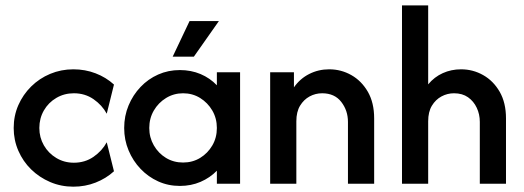

<svg xmlns="http://www.w3.org/2000/svg" viewBox="-20 -687 1960 718"><path d="M254.2 11.1Q208.3 11.1 167.7 -6.2Q127.1 -23.6 96.5 -53.5Q66 -83.3 48.6 -123.3Q31.2 -163.2 31.2 -208.3Q31.2 -254.2 48.6 -293.8Q66 -333.3 96.5 -363.5Q127.1 -393.8 167.7 -410.8Q208.3 -427.8 254.2 -427.8Q298.6 -427.8 337.5 -412.8Q376.4 -397.9 406.2 -370.8L379.2 -261.8Q361.8 -293.8 329.9 -316Q297.9 -338.2 256.2 -338.2Q220.1 -338.2 190.6 -320.8Q161.1 -303.5 144.1 -274Q127.1 -244.4 127.1 -208.3Q127.1 -172.9 144.1 -143.4Q161.1 -113.9 190.6 -96.2Q220.1 -78.5 256.2 -78.5Q297.9 -78.5 329.9 -100.7Q361.8 -122.9 379.2 -154.9L406.2 -46.5Q376.4 -19.4 337.5 -4.2Q298.6 11.1 254.2 11.1Z M652.8 8.3Q609 8.3 571.5 -8.7Q534 -25.7 505.6 -55.6Q477.1 -85.4 460.8 -124.7Q444.4 -163.9 444.4 -208.3Q444.4 -253.5 460.8 -292.7Q477.1 -331.9 505.6 -361.8Q534 -391.7 571.5 -408.3Q609 -425 652.8 -425Q694.4 -425 729.9 -410.1Q765.3 -395.1 791 -368.1V-416.7H877.8V0H791V-48.6Q765.3 -22.2 729.9 -6.9Q694.4 8.3 652.8 8.3ZM664.6 -79.2Q700 -79.2 728.5 -96.5Q756.9 -113.9 774 -143.1Q791 -172.2 791 -208.3Q791 -244.4 774 -273.6Q756.9 -302.8 728.5 -320.5Q700 -338.2 664.6 -338.2Q629.9 -338.2 601 -320.5Q572.2 -302.8 555.2 -273.6Q538.2 -244.4 538.2 -208.3Q538.2 -172.9 555.2 -143.4Q572.2 -113.9 600.7 -96.5Q629.2 -79.2 664.6 -79.2ZM625.7 -475 688.9 -608.3H798.6L704.9 -475Z M990.3 0V-416.7H1079.2V-360.4Q1102.1 -393.1 1136.5 -410.4Q1170.8 -427.8 1211.1 -427.8Q1255.6 -427.8 1293.8 -406.2Q1331.9 -384.7 1355.6 -343.8Q1379.2 -302.8 1379.2 -244.4V0H1281.2V-231.2Q1281.2 -273.6 1256.2 -305.9Q1231.2 -338.2 1184.7 -338.2Q1159.7 -338.2 1137.8 -326.4Q1116 -314.6 1102.1 -291.7Q1088.2 -268.8 1088.2 -233.3V0Z M1483.3 0V-666.7H1581.2V-371.5Q1604.2 -399.3 1635.8 -413.5Q1667.4 -427.8 1704.2 -427.8Q1748.6 -427.8 1786.8 -406.2Q1825 -384.7 1848.6 -343.8Q1872.2 -302.8 1872.2 -244.4V0H1774.3V-231.2Q1774.3 -259.7 1762.8 -284Q1751.4 -308.3 1730.2 -323.3Q1709 -338.2 1677.8 -338.2Q1652.8 -338.2 1630.9 -326.4Q1609 -314.6 1595.1 -291.7Q1581.2 -268.8 1581.2 -233.3V0Z"/></svg>

Font: Afacad Flux Medium
Style: Regular
Weight: 500
Designer: Kristian Moeller
Foundry: Dicotype
Version: Version 1.100